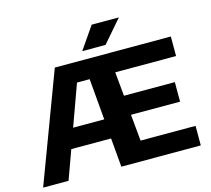

<svg xmlns="http://www.w3.org/2000/svg" viewBox="-128 -1103 1384 1258"><g transform="rotate(-15 564.0 -474.5)"><path d="M709.5 -132.5H1082.5V0H543.5L526.5 -196H256.5L185.5 0H13L290.5 -740H1077.5V-607.5H665L680.5 -444.5H1025.5V-312H692.5ZM304.5 -328.5H515.5L491.5 -607.5H405.5ZM492 -797.5 596.5 -949H781L650 -797.5Z"/></g></svg>

Font: Encode Sans Expanded
Style: Bold
Weight: 700
Width: 7
Designer: Multiple Designers
Foundry: Impallari Type
Version: Version 2.000